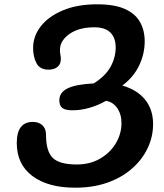

<svg xmlns="http://www.w3.org/2000/svg" viewBox="-20 -868 765 893"><path d="M330 5Q203 5 130.5 -49.5Q58 -104 58 -203Q58 -301 133 -301Q160 -301 177 -285.5Q194 -270 194 -241Q194 -165 225 -134Q256 -103 337 -103Q399 -103 446 -130.5Q493 -158 519 -202Q545 -246 545 -295Q545 -337 525 -365.5Q505 -394 473 -399Q436 -378 396 -366.5Q356 -355 317 -355Q283 -355 269.5 -366Q256 -377 256 -402Q256 -438 294.5 -457Q333 -476 416 -480Q470 -514 494 -557Q518 -600 518 -648Q518 -691 494 -716Q470 -741 418 -741Q348 -741 304.5 -711Q261 -681 259 -640Q258 -626 260.5 -615.5Q263 -605 263 -594Q263 -569 247 -556.5Q231 -544 206 -544Q166 -544 150 -573.5Q134 -603 134 -645Q134 -700 170 -746Q206 -792 273 -820Q340 -848 432 -848Q513 -848 561.5 -826Q610 -804 631.5 -765Q653 -726 653 -676Q653 -618 627.5 -564Q602 -510 549 -470Q617 -451 654.5 -405Q692 -359 692 -291Q692 -232 666.5 -178.5Q641 -125 593.5 -83.5Q546 -42 479.5 -18.5Q413 5 330 5Z"/></svg>

Font: Pacifico
Style: Regular
Weight: 400
Designer: Vernon Adams
Foundry: Vernon Adams
Version: Version 3.010; ttfautohint (v1.8.4.7-5d5b)